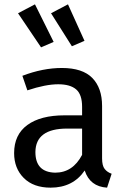

<svg xmlns="http://www.w3.org/2000/svg" viewBox="-20 -852 579 884"><path d="M473 12Q394 7 370 -67Q316 12 213 12Q134 12 89.5 -32.5Q45 -77 45 -147Q45 -232 106 -276.5Q167 -321 277 -321H358V-360Q358 -417 330.5 -440.5Q303 -464 248 -464Q190 -464 106 -436L83 -503Q177 -539 265 -539Q360 -539 405 -493Q450 -447 450 -364V-123Q450 -89 462 -74Q474 -59 494 -52ZM234 -57Q315 -57 358 -139V-260H289Q144 -260 143 -152Q143 -59 234 -57ZM169 -634 63 -791 141 -832 227 -659ZM311 -639 215 -791 293 -832 369 -664Z"/></svg>

Font: Trujillo
Style: Regular
Weight: 400
Designer: Fira Sans original fonts by bBox Type GmbH, Carrois Corporate GbR, & Edenspiekermann AG / Changes by Cristiano Sobral
Foundry: Fira Sans original fonts by bBox Type GmbH, Carrois Corporate GbR, & Edenspiekermann AG / Changes by Cristiano Sobral
Version: Version 4.301;October 17, 2021;FontCreator 14.0.0.2814 64-bi